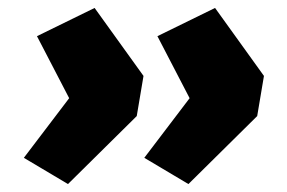

<svg xmlns="http://www.w3.org/2000/svg" viewBox="-20 -509 722 483"><path d="M151 -46 40 -112 154 -262 73 -418 218 -489 341 -318 324 -217ZM454 -46 343 -112 457 -262 376 -418 521 -489 644 -318 627 -217Z"/></svg>

Font: Nunito Sans 7pt Expanded Black
Style: Italic
Weight: 900
Width: 7
Italic angle: -9°
Designer: Vernon Adams
Foundry: Vernon Adams
Version: Version 3.101;gftools[0.9.27]